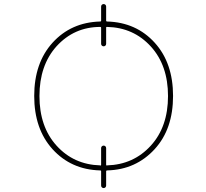

<svg xmlns="http://www.w3.org/2000/svg" viewBox="-20 -871 1040 967"><path d="M489.3 63.5V-8.8Q489.3 -12.7 484.4 -12.7Q411.1 -14.6 351.1 -41.5Q291 -68.4 244.6 -119.6Q198.2 -170.9 175.3 -237.8Q152.3 -304.7 152.3 -387.7Q152.3 -470.7 175.3 -537.6Q198.2 -604.5 244.6 -655.8Q291 -707 351.1 -733.9Q411.1 -760.7 484.4 -762.7Q489.3 -762.7 489.3 -766.6V-837.9Q489.3 -843.8 493.2 -847.2Q497.1 -850.6 502 -850.6Q506.8 -850.6 510.7 -847.2Q514.6 -843.8 514.6 -837.9V-766.6Q514.6 -762.7 519.5 -762.7Q592.8 -760.7 652.8 -733.9Q712.9 -707 759.3 -655.8Q805.7 -604.5 828.6 -537.6Q851.6 -470.7 851.6 -387.7Q851.6 -304.7 828.6 -237.8Q805.7 -170.9 758.8 -119.6Q711.9 -68.4 652.3 -41.5Q592.8 -14.6 519.5 -12.7Q514.6 -12.7 514.6 -8.8V63.5Q514.6 69.3 510.7 72.8Q506.8 76.2 502 76.2Q497.1 76.2 493.2 72.8Q489.3 69.3 489.3 63.5ZM514.6 -42Q514.6 -37.1 519.5 -37.1V-38.1Q652.3 -42 739.3 -137.2Q826.2 -232.4 826.2 -387.2Q826.2 -542 739.3 -637.2Q652.3 -732.4 519.5 -735.4Q514.6 -736.3 514.6 -731.4V-650.4Q514.6 -644.5 510.7 -641.1Q506.8 -637.7 502 -637.7Q497.1 -637.7 493.2 -641.1Q489.3 -644.5 489.3 -650.4V-731.4Q489.3 -735.4 485.4 -735.4Q353.5 -735.4 264.6 -637.7Q178.7 -542 178.7 -387.2Q178.7 -232.4 265.1 -137.2Q351.6 -42 484.4 -38.1V-37.1Q489.3 -37.1 489.3 -42V-125Q489.3 -130.9 493.2 -134.3Q497.1 -137.7 502 -137.7Q506.8 -137.7 510.7 -134.3Q514.6 -130.9 514.6 -125Z"/></svg>

Font: Rounded-X Mgen+ 1mn thin
Style: Regular
Weight: 100
Designer: [Source Han Sans]
Ryoko NISHIZUKA  (kana & ideographs); Paul D. Hunt (Latin, Greek & Cyrillic); Wenlong ZHANG  (bopomofo
Version: Version 1.059.20150602